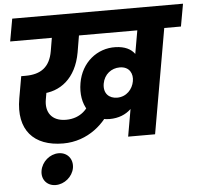

<svg xmlns="http://www.w3.org/2000/svg" viewBox="-63 -805 1168 1113"><g transform="rotate(-5 521.5 -248.5)"><path d="M815.5 0 922.1 -609.2H1019.3L1042.7 -740H48.9L25.5 -609.2H765.3L658.7 0ZM281 6.6C425.1 6.6 530.9 -88.2 578.5 -192L456.4 -228.6C441.4 -188.5 398.7 -128.7 309 -128.7C224.8 -128.7 188.9 -183.8 202.3 -257.4L222.6 -374.2L158 -291.8C164.4 -291.8 170.8 -291.8 176.7 -291.8C288.7 -291.8 382.8 -362.6 409.3 -511.5L427.6 -619.8H269.8L255.1 -532.9C239.2 -440.9 186 -403.2 97 -403.2C89.1 -403.2 79.7 -403.2 71.8 -403.2L49.5 -276.2C17.4 -94.8 108.7 6.6 281 6.6ZM560.2 -111C668.7 -111 723.7 -183.7 742.4 -260.4L746 -317.6H714C706.2 -272.4 670.3 -230.6 615.3 -230.6C568.9 -230.6 534.6 -261.3 544.4 -318.6C554.2 -372.8 596.7 -404.1 644.7 -404.1C702.7 -404.1 721.9 -359.2 714 -317.6L746 -317.2L762.3 -372.2C771 -450.5 738.6 -520.1 630.9 -523.2C523.9 -526.7 430.6 -451.7 410.6 -333.8C389.1 -209.4 450.7 -111 560.2 -111ZM216.5 242.9C267.7 242.9 314.9 203.3 324.1 153.1C332.7 101.4 299.7 60.7 248.5 60.7C197.2 60.7 150 101.4 141.4 153.1C132.8 203.3 165.7 242.9 216.5 242.9Z"/></g></svg>

Font: Poppins Devanagari Thin
Style: Italic
Weight: 100
Italic angle: -10°
Designer: Ninad Kale (Devanagari), Jonny Pinhorn (Latin)
Foundry: Indian Type Foundry
Version: 4.005